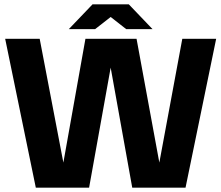

<svg xmlns="http://www.w3.org/2000/svg" viewBox="-20 -870 1026 890"><path d="M146 0 4 -690H164L296 0ZM253 0 376 -690H517L393 0ZM593 0 469 -690H613L740 0ZM697 0 825 -690H982L840 0ZM565 -735 418 -850H577L687 -735ZM299 -735 409 -850H568L421 -735Z"/></svg>

Font: Radio Canada Big
Style: Regular
Weight: 400
Designer: Étienne Aubert Bonn
Foundry: Coppers and Brasses
Version: Version 1.001